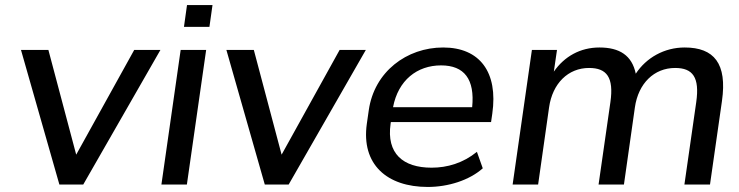

<svg xmlns="http://www.w3.org/2000/svg" viewBox="-20 -739 2959 769"><path d="M313.5 0 622.6 -539.1H517.6L285.2 -119.6L173.8 -539.1H64L217.8 0Z M818.8 -631.3 831.1 -718.8H729L716.8 -631.3ZM728.5 0 805.7 -539.1H703.6L626.5 0Z M1136.2 0 1445.3 -539.1H1340.3L1107.9 -119.6L996.6 -539.1H886.7L1040.5 0Z M1693.4 9.8C1774.4 9.8 1859.4 -16.6 1913.6 -64.9L1890.1 -130.9C1835 -85.9 1771.5 -67.4 1708.5 -67.4C1594.2 -67.4 1527.3 -124 1544.4 -243.2L1545.4 -250H1946.8L1951.7 -283.7C1975.6 -450.2 1901.4 -548.8 1754.9 -548.8C1608.9 -548.8 1479 -451.7 1457 -297.4L1449.2 -243.2C1426.3 -80.6 1529.8 9.8 1693.4 9.8ZM1746.6 -477.1C1839.4 -477.1 1882.3 -421.9 1871.1 -309.6H1554.2C1574.7 -417.5 1650.4 -477.1 1746.6 -477.1Z M2135.3 0 2179.2 -309.1C2192.9 -404.8 2255.4 -466.8 2339.4 -466.8C2410.2 -466.8 2439 -429.2 2424.8 -330.1L2377.4 0H2479L2522.9 -309.1C2536.6 -404.8 2599.6 -466.8 2684.1 -466.8C2754.9 -466.8 2782.7 -429.2 2768.6 -330.1L2721.2 0H2823.7L2871.6 -334.5C2893.1 -484.9 2839.8 -548.8 2722.2 -548.8C2640.6 -548.8 2568.4 -507.8 2526.4 -443.8C2511.2 -517.1 2461.4 -548.8 2380.9 -548.8C2304.2 -548.8 2240.7 -513.2 2198.2 -452.1L2210.9 -539.1H2110.4L2033.2 0Z"/></svg>

Font: Winston
Style: Italic
Weight: 400
Italic angle: -8.13011°
Designer: Vernon Adams, Kim Jin-seong, David Berlow, Cristiano Sobral
Foundry: The Winston Project Authors
Version: Version 3.004